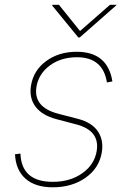

<svg xmlns="http://www.w3.org/2000/svg" viewBox="-20 -770 533 801"><path d="M448.9 -430.4 426.1 -426.1Q409.4 -531.2 301.1 -531.2Q234.4 -531.2 187.9 -496.8Q141.3 -462.4 132.1 -407.7Q118.3 -322.8 223 -295.5L305.4 -274.1Q362.9 -259.2 388 -222.5Q413 -185.7 404.8 -134.9Q393.8 -68.5 337.2 -28.6Q280.5 11.4 200.3 11.4Q127.1 11.4 86.5 -24.5Q45.8 -60.4 42.6 -126.4L65.3 -129.3Q69.6 -11.4 200.3 -11.4Q272.7 -11.4 323.5 -47.4Q374.3 -83.5 383.5 -140.6Q397 -225.9 296.9 -251.4L215.9 -272.7Q155.2 -288.7 128 -325.3Q100.9 -361.9 109.4 -413.4Q120 -476.9 172.8 -515.4Q225.5 -554 299.7 -554Q429.3 -554 448.9 -430.4ZM225.9 -750 313.9 -640.6 438.9 -750H465.9L464.5 -747.2L312.5 -613.6H306.8L197.4 -747.2L198.9 -750Z"/></svg>

Font: Inter UI Thin
Style: Italic
Weight: 100
Italic angle: -9.39999°
Designer: Rasmus Andersson
Foundry: rsms
Version: 3.2;8d6f07862